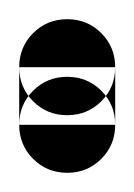

<svg xmlns="http://www.w3.org/2000/svg" viewBox="-20 -120 140 200"><path d="M0 -50H100V10H0ZM50 -100Q29 -100 14.5 -85.5Q0 -71 0 -50Q0 -29 14.5 -14.5Q29 0 50 0Q71 0 85.5 -14.5Q100 -29 100 -50Q100 -71 85.5 -85.5Q71 -100 50 -100ZM50 -40Q29 -40 14.5 -25.5Q0 -11 0 10Q0 31 14.5 45.5Q29 60 50 60Q71 60 85.5 45.5Q100 31 100 10Q100 -11 85.5 -25.5Q71 -40 50 -40Z"/></svg>

Font: Wavefont SemiBold
Style: Regular
Weight: 600
Version: Version 3.004;gftools[0.9.33]